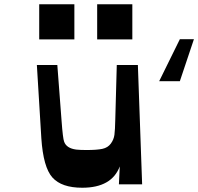

<svg xmlns="http://www.w3.org/2000/svg" viewBox="-20 -865 930 901"><path d="M164 -680V-845H329V-680ZM436 -680V-845H601V-680ZM727 -484 824 -681H890L824 -484ZM366 16Q269 16 226 -32Q183 -80 174 -216L153 -560H249L269 -297Q275 -215 281 -200Q292 -169 338 -163Q357 -161 386 -161Q435 -161 460.5 -166.5Q486 -172 500 -191Q514 -210 517 -232.5Q520 -255 521 -305L528 -560H627L647 0H538L542 -84Q504 16 366 16Z"/></svg>

Font: OpenDyslexic
Style: Regular
Weight: 400
Designer: Abbie Gonzalez
Version: Version 0.920;hotconv 1.0.109;makeotfexe 2.5.65596